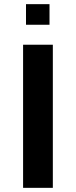

<svg xmlns="http://www.w3.org/2000/svg" viewBox="-20 -903 364 923"><path d="M91 0V-688H234V0ZM105 -784V-883H218V-784Z"/></svg>

Font: Saira SemiExpanded SemiBold
Style: Regular
Weight: 600
Width: 6
Designer: Hector Gatti with collaboration of the Omnibus-Type team
Foundry: Omnibus-Type
Version: Version 1.101